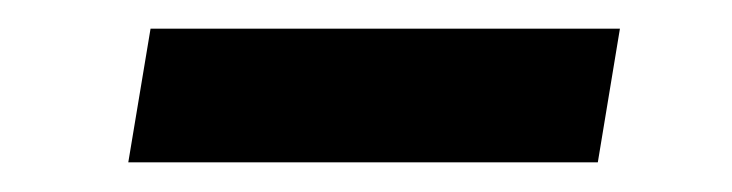

<svg xmlns="http://www.w3.org/2000/svg" viewBox="-20 -373 503 132"><path d="M406.2 -353.3H83.5L68.2 -261.4H391Z"/></svg>

Font: Magic Ui Pro Medium
Style: Italic
Weight: 500
Italic angle: -9.39999°
Designer: Stefan Endress, Andreas Faust
Version: Version 1.000;FEAKit 1.0